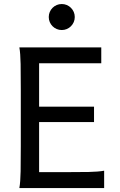

<svg xmlns="http://www.w3.org/2000/svg" viewBox="-20 -953 606 973"><path d="M456.5 -412.6V-334.5H178.2V-80.6H307.1Q379.9 -80.6 429.2 -81.5Q478.5 -82.5 507.8 -87.9V0H78.1Q83.5 -29.3 84.5 -84.7Q85.4 -140.1 85.4 -212.4V-500.5Q85.4 -572.8 84.5 -628.2Q83.5 -683.6 78.1 -712.9H493.2V-632.3H178.2V-412.6ZM227.1 -866.7Q227.1 -880.4 232.2 -892.3Q237.3 -904.3 246.3 -913.3Q255.4 -922.4 267.3 -927.5Q279.3 -932.6 293 -932.6Q306.6 -932.6 318.6 -927.5Q330.6 -922.4 339.6 -913.3Q348.6 -904.3 353.8 -892.3Q358.9 -880.4 358.9 -866.7Q358.9 -853 353.8 -841.1Q348.6 -829.1 339.6 -820.1Q330.6 -811 318.6 -805.9Q306.6 -800.8 293 -800.8Q279.3 -800.8 267.3 -805.9Q255.4 -811 246.3 -820.1Q237.3 -829.1 232.2 -841.1Q227.1 -853 227.1 -866.7Z"/></svg>

Font: Andika Basic
Style: Regular
Weight: 400
Designer: Annie Olsen & Victor Gaultney
Foundry: SIL International
Version: Version 1.000